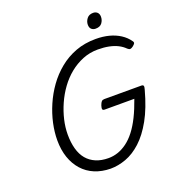

<svg xmlns="http://www.w3.org/2000/svg" viewBox="-204 -1357 1398 1534"><g transform="rotate(-20 495.0 -590.0)"><path d="M471 19Q397 18 337 -7Q277 -32 234.5 -79.5Q192 -127 169.5 -192.5Q147 -258 147 -339Q147 -408 163 -482Q179 -556 211 -630Q243 -704 290 -769.5Q337 -835 400 -886.5Q463 -938 540.5 -967Q618 -996 711 -996Q773 -996 824.5 -982.5Q876 -969 917 -942.5Q958 -916 985 -877Q993 -866 988.5 -857.5Q984 -849 970 -838Q957 -828 946.5 -826.5Q936 -825 923 -837Q898 -862 866 -878Q834 -894 792.5 -902.5Q751 -911 698 -911Q630 -911 569.5 -886.5Q509 -862 458 -820.5Q407 -779 367 -724Q327 -669 299 -606Q271 -543 256 -479Q241 -415 241 -354Q241 -286 256 -232Q271 -178 301.5 -141.5Q332 -105 378 -85.5Q424 -66 485 -66Q526 -66 565.5 -79.5Q605 -93 643 -121Q681 -149 715.5 -193.5Q750 -238 780.5 -299.5Q811 -361 839 -441H587Q572 -441 569 -450Q566 -459 573 -481Q581 -504 589.5 -512.5Q598 -521 613 -521H927Q942 -521 945.5 -512.5Q949 -504 942 -481Q903 -337 849.5 -241Q796 -145 733 -87.5Q670 -30 603 -5.5Q536 19 471 19ZM741 -1073Q720 -1073 706 -1085.5Q692 -1098 692 -1124Q692 -1151 710 -1175Q728 -1199 764 -1199Q785 -1199 799 -1186Q813 -1173 813 -1148Q813 -1120 796 -1096.5Q779 -1073 741 -1073Z"/></g></svg>

Font: Playwrite IE
Style: Regular
Weight: 400
Designer: Veronika Burian, José Scaglione
Foundry: TypeTogether
Version: Version 1.002